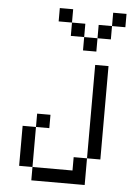

<svg xmlns="http://www.w3.org/2000/svg" viewBox="-56 -854 612 896"><g transform="rotate(5 250.0 -406.0)"><path d="M187.5 -250V-312.5H125V-250H62.5V-62.5H125V0H375Q375 0 375 -125H312.5V-62.5H125V-250ZM500 -750V-812.5H437.5V-750H375V-687.5H312.5V-625H375V-687.5H437.5V-750ZM375 -125H437.5V-562.5H375ZM312.5 -687.5V-750H250V-687.5ZM250 -750V-812.5H187.5V-750Z"/></g></svg>

Font: CalcUnifontExMono
Style: Regular
Weight: 500
Version: Version 15.0.06